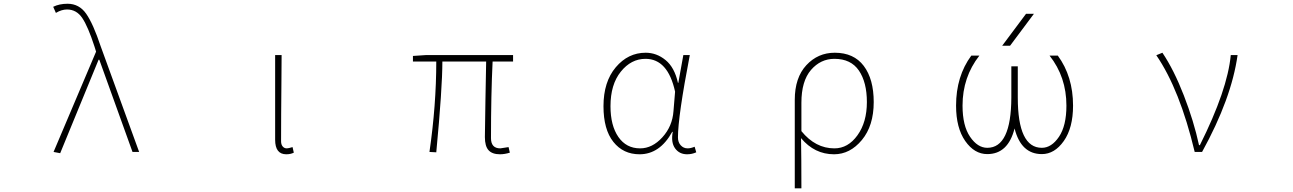

<svg xmlns="http://www.w3.org/2000/svg" viewBox="-20 -827 7040 1045"><path d="M307.6 6.8 271.5 0 502.9 -545.9 494.1 -574.2Q459 -682.6 427.7 -729Q396.5 -775.4 344.7 -775.4Q315.4 -775.4 284.2 -756.8L269.5 -790Q302.7 -806.6 347.7 -806.6Q411.1 -806.6 449.2 -752Q487.3 -697.3 528.3 -574.2L737.3 0H701.2L520.5 -502H516.6Z M1538.1 12.7Q1477.5 12.7 1477.5 -66.4V-527.3H1512.7Q1512.7 -472.7 1511.7 -378.4Q1510.7 -284.2 1510.3 -206.5Q1509.8 -128.9 1509.8 -58.6Q1509.8 -40 1518.6 -29.8Q1527.3 -19.5 1541 -19.5Q1549.8 -19.5 1572.3 -26.4L1579.1 3.9Q1561.5 12.7 1538.1 12.7Z M2701.2 12.7Q2659.2 12.7 2639.2 -9.3Q2619.1 -31.2 2619.1 -81.1Q2619.1 -122.1 2622.1 -282.2Q2625 -442.4 2626 -492.2H2387.7Q2387.7 -347.7 2354.5 2L2317.4 0Q2354.5 -254.9 2354.5 -492.2H2227.5V-522.5L2298.8 -527.3H2772.5V-492.2H2661.1Q2652.3 -311.5 2652.3 -75.2Q2652.3 -19.5 2703.1 -19.5Q2707 -19.5 2748 -26.4L2754.9 3.9Q2726.6 12.7 2701.2 12.7Z M3460.9 12.7Q3372.1 12.7 3318.4 -54.7Q3264.6 -122.1 3264.6 -249Q3264.6 -381.8 3331.5 -460.9Q3398.4 -540 3494.1 -540Q3553.7 -540 3602.5 -500Q3651.4 -460 3669.9 -376H3671.9L3699.2 -527.3H3734.4Q3669.9 -192.4 3669.9 -79.1Q3669.9 -52.7 3685.1 -36.1Q3700.2 -19.5 3722.7 -19.5Q3739.3 -19.5 3760.7 -28.3L3769.5 2Q3746.1 12.7 3719.7 12.7Q3677.7 12.7 3654.3 -19.5Q3630.9 -51.8 3641.6 -109.4H3638.7Q3571.3 12.7 3460.9 12.7ZM3463.9 -19.5Q3530.3 -19.5 3585 -79.6Q3639.6 -139.6 3645.5 -221.7L3654.3 -328.1Q3615.2 -506.8 3493.2 -506.8Q3415 -506.8 3358.9 -437Q3302.7 -367.2 3302.7 -249Q3302.7 -143.6 3345.7 -81.5Q3388.7 -19.5 3463.9 -19.5Z M4305.7 198.2V-283.2Q4305.7 -404.3 4368.7 -472.2Q4431.6 -540 4523.4 -540Q4627 -540 4681.2 -468.3Q4735.4 -396.5 4735.4 -271.5Q4735.4 -142.6 4670.9 -64.9Q4606.4 12.7 4519.5 12.7Q4413.1 12.7 4339.8 -75.2Q4341.8 31.2 4341.8 198.2ZM4521.5 -19.5Q4595.7 -19.5 4647 -90.8Q4698.2 -162.1 4698.2 -271.5Q4698.2 -378.9 4654.8 -442.9Q4611.3 -506.8 4521.5 -506.8Q4446.3 -506.8 4394 -446.3Q4341.8 -385.7 4341.8 -267.6V-113.3Q4418 -19.5 4521.5 -19.5Z M5434.6 -578.1 5564.5 -752H5607.4L5477.5 -578.1ZM5502 -127.9Q5466.8 11.7 5353.5 11.7Q5283.2 11.7 5233.4 -59.6Q5183.6 -130.9 5183.6 -252Q5183.6 -412.1 5266.6 -524.4H5310.5Q5218.8 -407.2 5218.8 -252Q5218.8 -142.6 5259.8 -82.5Q5300.8 -22.5 5353.5 -22.5Q5483.4 -22.5 5484.4 -295.9V-465.8H5519.5V-295.9Q5519.5 -22.5 5650.4 -22.5Q5703.1 -22.5 5743.7 -82.5Q5784.2 -142.6 5784.2 -252Q5784.2 -408.2 5692.4 -524.4H5737.3Q5820.3 -411.1 5820.3 -252Q5820.3 -130.9 5770 -59.6Q5719.7 11.7 5650.4 11.7Q5537.1 11.7 5502 -127.9Z M6522.5 0H6482.4Q6401.4 -339.8 6273.4 -526.4L6306.6 -540Q6369.1 -447.3 6423.3 -307.6Q6477.5 -168 6505.9 -37.1H6510.7Q6661.1 -337.9 6678.7 -527.3H6715.8Q6682.6 -290 6522.5 0Z"/></svg>

Font: Gen Shin Gothic Monospace ExtraLight
Style: Regular
Weight: 200
Designer: [Source Han Sans]
Ryoko NISHIZUKA  (kana & ideographs); Paul D. Hunt (Latin, Greek & Cyrillic); Wenlong ZHANG  (bopomofo
Version: Version 1.002.20150607